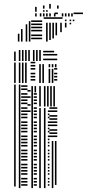

<svg xmlns="http://www.w3.org/2000/svg" viewBox="-20 -959 443 979"><path d="M60 -8H52V-528H60ZM84 0H76V-528H84ZM120 -12H88V-20H120ZM120 -28H88V-36H120ZM120 -44H88V-52H120ZM120 -68H88V-76H120ZM120 -84H88V-92H120ZM120 -100H88V-108H120ZM120 -116H88V-124H120ZM120 -140H88V-148H120ZM120 -156H88V-164H120ZM120 -172H88V-180H120ZM120 -188H88V-196H120ZM120 -212H88V-220H120ZM120 -228H88V-236H120ZM120 -244H88V-252H120ZM120 -260H88V-268H120ZM120 -284H88V-292H120ZM120 -300H88V-308H120ZM120 -316H88V-324H120ZM120 -332H88V-340H120ZM120 -356H88V-364H120ZM120 -372H88V-380H120ZM120 -388H88V-396H120ZM120 -404H88V-412H120ZM120 -428H88V-436H120ZM120 -444H88V-452H120ZM120 -460H88V-468H120ZM120 -476H88V-484H120ZM120 -500H88V-508H120ZM120 -516H88V-524H120ZM136 -388H120V-396H136ZM136 -420H120V-428H136ZM136 -460H120V-468H136ZM136 -492H120V-500H136ZM148 0H140V-488H148ZM168 -12H152V-20H168ZM168 -28H152V-36H168ZM168 -44H152V-52H168ZM168 -68H152V-76H168ZM168 -84H152V-92H168ZM168 -100H152V-108H168ZM168 -116H152V-124H168ZM168 -140H152V-148H168ZM168 -156H152V-164H168ZM168 -172H152V-180H168ZM168 -188H152V-196H168ZM168 -212H152V-220H168ZM168 -228H152V-236H168ZM168 -244H152V-252H168ZM168 -260H152V-268H168ZM168 -284H152V-292H168ZM168 -300H152V-308H168ZM168 -316H152V-324H168ZM168 -332H152V-340H168ZM168 -356H152V-364H168ZM168 -372H152V-380H168ZM168 -388H152V-396H168ZM168 -404H152V-412H168ZM168 -428H152V-436H168ZM168 -444H152V-452H168ZM168 -460H152V-468H168ZM168 -476H152V-484H168ZM148 -488H140V-520H148ZM164 -488H156V-520H164ZM188 0H180V-408H188ZM212 0H204V-408H212ZM232 -12H224V-20H232ZM232 -28H224V-36H232ZM232 -44H224V-52H232ZM232 -68H224V-76H232ZM232 -84H224V-92H232ZM232 -100H224V-108H232ZM232 -116H224V-124H232ZM232 -140H224V-148H232ZM232 -156H224V-164H232ZM232 -172H224V-180H232ZM232 -188H224V-196H232ZM232 -212H224V-220H232ZM232 -228H224V-236H232ZM232 -244H224V-252H232ZM232 -260H224V-268H232ZM232 -284H224V-292H232ZM232 -300H224V-308H232ZM232 -316H224V-324H232ZM232 -332H224V-340H232ZM232 -356H224V-364H232ZM232 -372H224V-380H232ZM232 -388H224V-396H232ZM252 0H244V-240H252ZM268 -16H260V-240H268ZM272 -260H232V-268H272ZM272 -276H232V-284H272ZM272 -292H232V-300H272ZM272 -316H232V-324H272ZM272 -332H232V-340H272ZM272 -348H232V-356H272ZM272 -364H232V-372H272ZM272 -388H232V-396H272ZM272 -404H232V-412H272ZM188 -416H180V-520H188ZM212 -416H204V-520H212ZM228 -416H220V-520H228ZM244 -416H236V-520H244ZM260 -416H252V-520H260ZM60 -536H52V-640H60ZM84 -536H76V-640H84ZM100 -536H92V-640H100ZM116 -536H108V-640H116ZM160 -548H136V-556H160ZM160 -564H136V-572H160ZM160 -580H136V-588H160ZM160 -604H136V-612H160ZM160 -620H136V-628H160ZM160 -636H136V-644H160ZM188 -536H180V-632H188ZM204 -536H196V-632H204ZM236 -536H228V-608H236ZM252 -536H244V-608H252ZM272 -548H256V-556H272ZM272 -564H256V-572H272ZM272 -580H256V-588H272ZM272 -604H256V-612H272ZM236 -616H228V-632H236ZM252 -616H244V-632H252ZM268 -616H260V-632H268ZM60 -648H52V-696H60ZM84 -648H76V-704H84ZM100 -648H92V-704H100ZM116 -648H108V-704H116ZM132 -648H124V-704H132ZM156 -648H148V-704H156ZM172 -648H164V-704H172ZM188 -648H180V-704H188ZM272 -652H200V-660H272ZM272 -676H200V-684H272ZM256 -692H200V-700H256ZM79 -747H71V-787H79ZM95 -747H87V-811H95ZM119 -747H111V-835H119ZM135 -747H127V-851H135ZM195 -759H139V-767H195ZM195 -775H139V-783H195ZM195 -799H139V-807H195ZM195 -815H139V-823H195ZM195 -831H139V-839H195ZM195 -847H139V-855H195ZM223 -747H215V-843H223ZM239 -755H231V-843H239ZM255 -763H247V-843H255ZM271 -779H263V-843H271ZM295 -795H287V-843H295ZM299 -863H203V-871H299ZM319 -819H311V-843H319ZM343 -835H335V-843H343ZM319 -851H311V-859H319ZM343 -851H335V-859H343ZM359 -851H351V-859H359ZM167 -875H159V-891H167ZM191 -875H183V-891H191ZM207 -875H199V-891H207ZM223 -875H215V-891H223ZM239 -875H231V-891H239ZM263 -875H255V-891H263ZM275 -887H259V-895H275ZM303 -875H295V-891H303ZM319 -875H311V-891H319ZM335 -875H327V-891H335ZM351 -875H343V-891H351ZM403 -887H355V-895H403ZM167 -899H159V-924H167ZM207 -899H199V-907H207ZM223 -899H215V-907H223ZM207 -915H199V-931H207ZM239 -915H231V-939H239ZM279 -915H271V-931H279Z"/></svg>

Font: Rubik Lines
Style: Regular
Weight: 400
Designer: Hubert and Fischer, NaN
Foundry: Hubert and Fischer, NaN
Version: Version 2.201